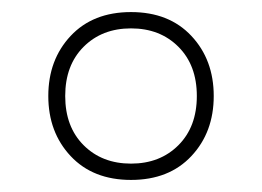

<svg xmlns="http://www.w3.org/2000/svg" viewBox="-20 -768 434 318"><path d="M197 -470Q134 -470 97 -509.5Q60 -549 60 -609Q60 -669 97 -708.5Q134 -748 197 -748Q260 -748 297 -708.5Q334 -669 334 -609Q334 -549 297 -509.5Q260 -470 197 -470ZM197 -497Q245 -497 275.5 -527.5Q306 -558 306 -609Q306 -660 275.5 -690.5Q245 -721 197 -721Q149 -721 118.5 -690.5Q88 -660 88 -609Q88 -558 118.5 -527.5Q149 -497 197 -497Z"/></svg>

Font: YamahaIndonesia935. App Thin
Style: Regular
Weight: 100
Designer: Dalton Maag Ltd
Foundry: Dalton Maag Ltd
Version: Version 1.002